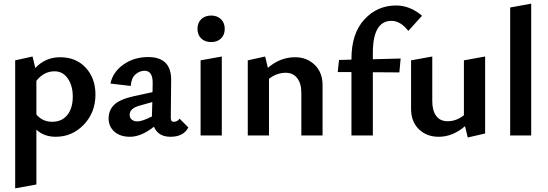

<svg xmlns="http://www.w3.org/2000/svg" viewBox="-20 -741 2999 1050"><path d="M309 -428Q396 -428 449 -370.5Q502 -313 502 -224Q502 -126 438.5 -59.5Q375 7 285 7Q220 7 179 -32V268L63 289V-411L158 -432L173 -369Q228 -428 309 -428ZM266 -75Q318 -75 348 -112Q378 -149 378 -213Q378 -272 351 -311.5Q324 -351 278 -351Q220 -351 179 -299V-115Q212 -75 266 -75Z M962 -92 1010 -44Q984 7 912 7Q845 7 822 -48Q752 7 691 7Q637 7 605.5 -21Q574 -49 574 -94Q574 -138 604.5 -168Q635 -198 712 -215L814 -237L815 -285Q816 -354 771 -354Q743 -354 720.5 -334Q698 -314 695 -271L584 -284Q597 -347 655 -388Q713 -429 790 -429Q918 -429 916 -301L914 -96Q914 -75 930 -75Q950 -75 962 -92ZM731 -77Q757 -77 811 -104V-117L813 -183L739 -162Q689 -147 689 -113Q689 -97 700.5 -87Q712 -77 731 -77Z M1135 -511Q1101 -511 1080.5 -530.5Q1060 -550 1060 -583Q1060 -616 1080.5 -636Q1101 -656 1135 -656Q1168 -656 1188.5 -636Q1209 -616 1209 -583Q1209 -550 1188.5 -530.5Q1168 -511 1135 -511ZM1077 0V-411L1193 -432V0Z M1594 -428Q1658 -428 1701 -386.5Q1744 -345 1744 -275V0H1628V-233Q1628 -284 1605.5 -313.5Q1583 -343 1543 -343Q1493 -343 1451 -310V0H1335V-411L1430 -432L1445 -370Q1512 -428 1594 -428Z M2146 -711Q2222 -711 2288 -655L2213 -572Q2170 -627 2121 -627Q2019 -627 2019 -451V-417L2171 -421L2164 -345L2019 -346V0H1902V-347H1827L1834 -413L1902 -415V-419Q1902 -558 1972.5 -634.5Q2043 -711 2146 -711Z M2517 -411 2633 -432V-11L2538 11L2523 -51Q2456 7 2379 7Q2313 7 2270.5 -34.5Q2228 -76 2228 -146V-411L2344 -432V-188Q2344 -136 2365.5 -107Q2387 -78 2428 -78Q2476 -78 2517 -111Z M2770 0V-700L2885 -721V0Z"/></svg>

Font: EauTest
Style: Bold
Weight: 700
Designer: Christian Thalmann (Catharsis Fonts)
Version: Version 0.001;PS 000.001;hotconv 1.0.88;makeotf.lib2.5.64775